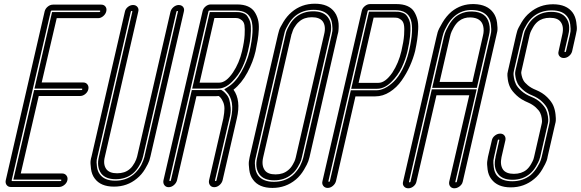

<svg xmlns="http://www.w3.org/2000/svg" viewBox="-20 -817 3133 1036"><path d="M298 192H39Q24 192 16 181.5Q8 171 11 156L221 -756Q225 -771 238 -781.5Q251 -792 266 -792H526Q541 -792 549 -781.5Q557 -771 553.5 -756Q550 -741 537 -730Q524 -719 509 -719H286L205 -372H429Q444 -372 452 -361Q460 -350 456.5 -335Q453 -320 440 -309.5Q427 -299 412 -299H189L92 119H315Q330 119 338.5 130Q347 141 343.5 156Q340 171 326.5 181.5Q313 192 298 192ZM259 -760Q255 -760 254 -756L43 156Q42 160 46 160H306Q310 160 311 156Q312 152 308 152H52L164 -331H419Q423 -331 424 -335Q425 -339 421 -339H166L261 -752H516Q520 -752 521 -756Q522 -760 518 -760Z M595 190Q523 190 491 146Q475 125 471 94Q467 63 469 49.5Q471 36 474 27L654 -754Q657 -769 670 -779.5Q683 -790 698 -790Q713 -790 721.5 -779.5Q730 -769 726 -754L546 28Q535 70 554 96Q571 118 612 118Q653 118 679 96Q688 89 695 79Q702 69 706.5 61Q711 53 714.5 44Q718 35 718.5 32Q719 29 720 27L900 -754Q904 -769 917 -779.5Q930 -790 945 -790Q954 -790 961.5 -785.5Q969 -781 972 -772.5Q975 -764 972 -754L792 26Q790 36 785.5 50Q781 64 763 94.5Q745 125 719 146Q667 190 595 190ZM686 -754 506 27Q504 34 502 45Q500 56 503 81.5Q506 107 519 124Q544 158 602 158Q660 158 701 124Q714 113 725 99Q736 85 742 73.5Q748 62 752.5 50Q757 38 758 33.5Q759 29 760 27V26L940 -754Q941 -758 937 -758Q933 -758 932 -754L752 27Q750 34 747 44.5Q744 55 730 79Q716 103 697 119Q659 150 604 150Q550 150 526 119Q500 83 514 27L694 -754Q695 -758 691 -758Q687 -758 686 -754Z M1108 156 1185 -178Q1191 -210 1191 -230.5Q1191 -251 1184 -266.5Q1177 -282 1171.5 -288.5Q1166 -295 1160 -299Q1153 -298 1146 -298H1040L935 156Q931 171 918 182Q905 193 890 193Q875 193 867 182Q859 171 862 156L1073 -756Q1076 -771 1089 -782Q1102 -793 1117 -793H1260Q1294 -793 1317.5 -782.5Q1341 -772 1353.5 -753Q1366 -734 1372 -711.5Q1378 -689 1376.5 -658.5Q1375 -628 1370.5 -601Q1366 -574 1359 -541Q1346 -484 1315 -426Q1284 -368 1240 -333Q1281 -276 1258 -178L1181 156Q1177 171 1164 182Q1151 193 1136 193Q1121 193 1113 182Q1105 171 1108 156ZM1173 -332 1177 -330Q1182 -327 1187.5 -322.5Q1193 -318 1203 -306Q1213 -294 1217.5 -278Q1222 -262 1224.5 -236Q1227 -210 1218 -178L1140 156Q1139 160 1143.5 160Q1148 160 1148 156L1226 -178Q1248 -274 1202 -322L1190 -335L1209 -347Q1250 -372 1281.5 -427.5Q1313 -483 1327 -541Q1353 -658 1336 -709Q1319 -760 1253 -760H1110Q1106 -760 1105 -756L894 156Q893 160 897.5 160Q902 160 902 156L1015 -331H1153Q1160 -331 1168 -332ZM1155 -339H1017L1112 -752H1251Q1263 -752 1270 -751.5Q1277 -751 1290 -747Q1303 -743 1310 -735.5Q1317 -728 1324.5 -712.5Q1332 -697 1333.5 -675.5Q1335 -654 1332 -619.5Q1329 -585 1318 -541Q1308 -497 1287.5 -453.5Q1267 -410 1231 -374.5Q1195 -339 1155 -339ZM1057 -371H1163Q1200 -371 1237 -426Q1271 -477 1286 -541Q1298 -592 1300 -628Q1302 -664 1299 -681.5Q1296 -699 1284.5 -708Q1273 -717 1265 -718.5Q1257 -720 1243 -720H1137Z M1450 197Q1377 197 1345 152Q1329 131 1325 99.5Q1321 68 1323 54Q1325 40 1327 31L1480 -631Q1482 -639 1486 -653Q1490 -667 1509 -698.5Q1528 -730 1554 -752Q1607 -797 1679 -797Q1752 -797 1785 -752Q1795 -739 1800.5 -721.5Q1806 -704 1807 -690Q1808 -676 1807 -661Q1806 -646 1804.5 -640.5Q1803 -635 1802 -631L1650 31Q1648 39 1643.5 53Q1639 67 1620.5 98.5Q1602 130 1576 152Q1522 197 1450 197ZM1672 -764Q1613 -764 1572 -730Q1551 -712 1536 -686Q1521 -660 1517.5 -649Q1514 -638 1513 -631L1360 32Q1358 39 1356 50Q1354 61 1357 86.5Q1360 112 1373 130Q1399 164 1458 164Q1516 164 1558 130Q1571 119 1582 104.5Q1593 90 1599 78.5Q1605 67 1609.5 55Q1614 43 1615 38.5Q1616 34 1617 31L1770 -632Q1772 -639 1773.5 -650Q1775 -661 1772 -686.5Q1769 -712 1756 -730Q1731 -764 1672 -764ZM1380 124Q1354 88 1368 32L1521 -631Q1521 -634 1525 -647Q1529 -660 1543 -684Q1557 -708 1576 -724Q1615 -756 1670 -756Q1725 -756 1749 -724Q1776 -688 1762 -632L1609 31Q1609 34 1605 47Q1601 60 1587 84Q1573 108 1553 124Q1515 156 1459.5 156Q1404 156 1380 124ZM1595 -701Q1586 -694 1578.5 -684Q1571 -674 1566.5 -666Q1562 -658 1559 -649Q1556 -640 1555 -636.5Q1554 -633 1553 -632L1400 32Q1390 76 1409 102Q1425 124 1467 124Q1508 124 1535 101Q1549 90 1559.5 71.5Q1570 53 1572.5 44.5Q1575 36 1576 32L1729 -632Q1740 -676 1721 -702Q1704 -724 1662.5 -724Q1621 -724 1595 -701Z M1720 160 1932 -758Q1935 -773 1948.5 -784Q1962 -795 1977 -795H2120Q2154 -795 2178 -784.5Q2202 -774 2214 -755Q2226 -736 2232 -713Q2238 -690 2236.5 -659.5Q2235 -629 2231 -602Q2227 -575 2220 -542Q2210 -502 2192 -461.5Q2174 -421 2147.5 -383Q2121 -345 2083.5 -321Q2046 -297 2005 -297H1898L1793 160Q1789 175 1776 186Q1763 197 1748 197Q1733 197 1724.5 186Q1716 175 1720 160ZM1969 -762Q1965 -762 1964 -758L1752 160Q1751 164 1755 164Q1759 164 1760 160L1873 -330H2013Q2033 -330 2056.5 -341.5Q2080 -353 2105 -377Q2130 -401 2152 -444Q2174 -487 2187 -542Q2214 -659 2196.5 -710.5Q2179 -762 2113 -762ZM2015 -338H1875L1971 -754H2111Q2123 -754 2130 -753.5Q2137 -753 2150 -749Q2163 -745 2170.5 -737.5Q2178 -730 2185.5 -714.5Q2193 -699 2194.5 -677Q2196 -655 2192.5 -620.5Q2189 -586 2179 -542Q2169 -498 2148 -453.5Q2127 -409 2090.5 -373.5Q2054 -338 2015 -338ZM1915 -370H2022Q2059 -370 2097 -425Q2131 -477 2146 -542Q2158 -593 2160.5 -629Q2163 -665 2159.5 -683Q2156 -701 2144.5 -710Q2133 -719 2125 -720.5Q2117 -722 2103 -722H1996Z M2527 -755Q2605 -753 2619 -690Q2627 -659 2618 -625L2553 -343H2312L2375 -617Q2377 -625 2381 -638Q2385 -651 2401 -679.5Q2417 -708 2438 -726Q2476 -756 2527 -755ZM2586 -625Q2593 -652 2587 -677Q2576 -721 2519 -723Q2482 -724 2456 -703Q2440 -690 2427.5 -667.5Q2415 -645 2412 -634Q2409 -623 2408 -618L2352 -375H2529ZM2658 -624 2592 -338 2477 163Q2475 173 2468 181Q2461 189 2451.5 194Q2442 199 2432 199Q2417 199 2409 188.5Q2401 178 2404 163L2512 -303H2335L2227 163Q2224 178 2211 188.5Q2198 199 2183 199Q2168 199 2159.5 188.5Q2151 178 2155 163L2335 -617Q2337 -627 2341.5 -643Q2346 -659 2367 -694.5Q2388 -730 2416 -754Q2469 -797 2538 -795Q2610 -793 2642 -748Q2658 -726 2662 -695Q2666 -664 2663.5 -649Q2661 -634 2658 -624ZM2445 163 2626 -624Q2628 -632 2630 -643.5Q2632 -655 2629 -681.5Q2626 -708 2613 -726Q2588 -761 2529 -763Q2475 -765 2434 -731Q2411 -712 2394 -682Q2377 -652 2373 -638.5Q2369 -625 2367 -617L2187 163Q2186 167 2190 167Q2194 167 2195 163L2310 -335H2552L2437 163Q2436 167 2440 167Q2444 167 2445 163Z M2736 194Q2664 194 2631 149Q2615 128 2611 98Q2607 68 2609 54Q2611 40 2613 29L2634 -60Q2637 -75 2650.5 -85.5Q2664 -96 2679 -96Q2694 -96 2702 -85.5Q2710 -75 2707 -60L2686 31Q2677 74 2695 99Q2712 121 2753 121Q2794 121 2821 99Q2835 87 2845.5 68.5Q2856 50 2858.5 42Q2861 34 2862 29L2903 -150Q2904 -154 2904.5 -159.5Q2905 -165 2903 -180Q2901 -195 2894.5 -208.5Q2888 -222 2871 -237.5Q2854 -253 2829 -264Q2792 -279 2767 -302.5Q2742 -326 2732.5 -346Q2723 -366 2720 -388.5Q2717 -411 2718 -420Q2719 -429 2721 -435L2765 -628Q2767 -637 2771 -650.5Q2775 -664 2794 -696Q2813 -728 2839 -749Q2892 -794 2964 -794Q3037 -794 3070 -749Q3085 -728 3089.5 -698Q3094 -668 3092 -654Q3090 -640 3087 -629L3067 -540Q3063 -525 3050 -514.5Q3037 -504 3022 -504Q3007 -504 2998.5 -514.5Q2990 -525 2994 -540L3014 -631Q3024 -674 3005 -699Q2989 -721 2947 -721Q2906 -721 2880 -699Q2866 -687 2855.5 -668.5Q2845 -650 2842 -642Q2839 -634 2838 -629L2794 -435Q2793 -432 2792.5 -427Q2792 -422 2795 -408.5Q2798 -395 2804.5 -383Q2811 -371 2828.5 -356.5Q2846 -342 2871 -332Q2908 -317 2932.5 -292.5Q2957 -268 2966 -246Q2975 -224 2977.5 -200Q2980 -176 2979 -166Q2978 -156 2976 -150L2935 28Q2934 37 2929.5 50.5Q2925 64 2906.5 96Q2888 128 2862 149Q2808 194 2736 194ZM2666 -60 2646 29Q2644 37 2642.5 48Q2641 59 2644 84.5Q2647 110 2659 127Q2685 161 2744 161Q2802 161 2844 127Q2864 109 2879.5 83.5Q2895 58 2898 46.5Q2901 35 2903 29L2944 -150Q2945 -155 2946 -163Q2947 -171 2944.5 -191Q2942 -211 2934.5 -229Q2927 -247 2905.5 -268Q2884 -289 2852 -302Q2822 -314 2801.5 -332.5Q2781 -351 2773 -366.5Q2765 -382 2762 -399.5Q2759 -417 2759.5 -423.5Q2760 -430 2761 -435L2806 -629Q2807 -636 2810.5 -646.5Q2814 -657 2828 -681Q2842 -705 2862 -721Q2900 -753 2955 -753Q3010 -753 3034 -721Q3060 -687 3047 -631L3026 -540Q3025 -536 3029 -536Q3033 -536 3034 -540L3055 -629Q3057 -637 3058.5 -648Q3060 -659 3057 -684.5Q3054 -710 3041 -727Q3016 -761 2957 -761Q2898 -761 2857 -727Q2836 -709 2821 -683.5Q2806 -658 2802.5 -646.5Q2799 -635 2798 -629L2753 -435Q2752 -430 2751 -423Q2750 -416 2753 -397.5Q2756 -379 2764 -362.5Q2772 -346 2793.5 -326.5Q2815 -307 2848 -294Q2878 -282 2898 -262.5Q2918 -243 2926 -226Q2934 -209 2936.5 -189.5Q2939 -170 2938 -162.5Q2937 -155 2936 -150L2895 29Q2893 36 2889.5 46.5Q2886 57 2872 81Q2858 105 2839 121Q2800 153 2746 153Q2690 153 2667 121Q2641 87 2654 31V29L2674 -60Q2675 -64 2671 -64Q2667 -64 2666 -60Z"/></svg>

Font: Soda Fountain
Style: InlineOblique
Weight: 400
Version: Version 1.0